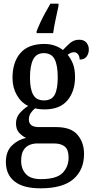

<svg xmlns="http://www.w3.org/2000/svg" viewBox="-20 -786 510 1044"><path d="M200 238Q106 238 59 200.5Q12 163 12 95Q12 37 45 5Q78 -27 122 -36Q102 -45 84.5 -63.5Q67 -82 67 -115Q67 -146 85.5 -168.5Q104 -191 133 -210Q95 -228 71.5 -269Q48 -310 48 -362Q48 -448 91 -497.5Q134 -547 221 -547Q253 -547 279 -537.5Q305 -528 322 -514Q336 -529 358 -549.5Q380 -570 410 -570Q437 -570 450 -554Q463 -538 463 -517Q463 -495 451 -478.5Q439 -462 413 -462Q413 -479 404.5 -490.5Q396 -502 383 -502Q372 -502 364 -498Q356 -494 348 -488Q365 -468 376.5 -439.5Q388 -411 388 -366Q388 -290 347 -240.5Q306 -191 221 -191Q211 -191 195.5 -192.5Q180 -194 171 -197Q159 -188 148 -172.5Q137 -157 137 -136Q137 -95 191 -95H285Q366 -95 401.5 -53Q437 -11 437 51Q437 138 379 188Q321 238 200 238ZM219 -240Q261 -240 277.5 -271Q294 -302 294 -365Q294 -431 277 -464Q260 -497 218 -497Q178 -497 160.5 -463Q143 -429 143 -364Q143 -302 160.5 -271Q178 -240 219 -240ZM202 188Q287 188 320 154.5Q353 121 353 71Q353 28 332.5 11Q312 -6 273 -6H182Q161 -6 141 2Q121 10 108 30.5Q95 51 95 89Q95 132 120.5 160Q146 188 202 188ZM179 -616Q187 -637 199.5 -664Q212 -691 227 -718Q242 -745 254 -766H298V-753Q291 -720 282.5 -681Q274 -642 269 -606H179Z"/></svg>

Font: Noto Serif Lao Condensed Medium
Style: Regular
Weight: 500
Width: 3
Designer: Monotype Design Team
Foundry: Monotype Imaging Inc.
Version: Version 2.003; ttfautohint (v1.8.4.7-5d5b)